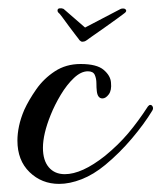

<svg xmlns="http://www.w3.org/2000/svg" viewBox="-20 -445 398 474"><path d="M284 -424Q289 -424 291 -420.5Q293 -417 288 -413Q283 -409 268.5 -398.5Q254 -388 237 -376Q220 -364 207 -355Q194 -346 193 -345Q190 -343 187.5 -342.5Q185 -342 183 -342Q180 -342 176 -346Q175 -348 167 -358Q159 -368 150 -380.5Q141 -393 133.5 -403Q126 -413 124 -414Q122 -416 122 -419Q122 -424 127.5 -424.5Q133 -425 137 -423L190 -377L278 -423Q280 -424 284 -424ZM126 9Q83 9 53 -20Q23 -49 23 -98Q23 -115 27 -134Q31 -153 40 -174Q51 -198 69.5 -224.5Q88 -251 115.5 -269Q143 -287 179 -287Q219 -287 236 -272.5Q253 -258 254 -241Q256 -222 248.5 -212Q241 -202 233 -202Q221 -202 219 -220Q218 -228 218 -239.5Q218 -251 214 -260Q210 -269 197 -269Q180 -269 162.5 -252.5Q145 -236 130 -211Q115 -186 105 -161Q86 -114 86 -80Q86 -49 100.5 -32Q115 -15 140 -15Q182 -15 239 -60Q272 -87 296.5 -116Q321 -145 345 -182Q348 -186 351 -186Q355 -186 357 -181.5Q359 -177 356 -172Q336 -139 305.5 -103Q275 -67 240 -38Q211 -14 181.5 -2.5Q152 9 126 9Z"/></svg>

Font: Gwendolyn
Style: Bold
Weight: 700
Designer: Robert E. Leuschke
Foundry: Robert E. Leuschke
Version: Version 1.010; ttfautohint (v1.8.3)